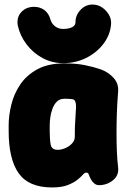

<svg xmlns="http://www.w3.org/2000/svg" viewBox="-20 -800 563 842"><path d="M208 22Q106 22 62 -40Q18 -102 18 -225V-250Q18 -293 29.5 -340.5Q41 -388 68.5 -429Q96 -470 143.5 -496Q191 -522 263 -522Q315 -522 354 -514Q393 -506 424 -495Q456 -483 478.5 -458Q501 -433 498 -398Q494 -349 492.5 -303.5Q491 -258 491 -216.5Q491 -175 492.5 -137Q494 -99 498 -66Q502 -31 475.5 -9.5Q449 12 414 12Q403 12 394 5Q385 -2 379 -13Q372 -26 369.5 -34.5Q367 -43 358 -43Q351 -43 342.5 -33Q334 -23 318 -10.5Q302 2 276 12Q250 22 208 22ZM233 -143Q249 -143 266.5 -150.5Q284 -158 296 -171Q308 -184 308 -200Q308 -225 308.5 -243Q309 -261 310.5 -279Q312 -297 313 -322Q316 -364 297 -365Q291 -366 281.5 -366.5Q272 -367 263 -367Q242 -367 229.5 -354.5Q217 -342 210 -323Q203 -304 200.5 -284.5Q198 -265 198 -250V-225Q198 -187 202.5 -165Q207 -143 233 -143ZM130 -770Q155 -770 174.5 -756Q194 -742 202 -712Q208 -694 223 -683.5Q238 -673 257 -673Q271 -673 283.5 -676Q296 -679 303.5 -685.5Q311 -692 311 -703Q311 -733 333 -756.5Q355 -780 385 -780H386Q409 -780 427.5 -767.5Q446 -755 457.5 -735.5Q469 -716 467 -693Q463 -646 433 -607Q403 -568 357 -545.5Q311 -523 257 -523Q208 -523 166.5 -545.5Q125 -568 96.5 -605.5Q68 -643 58 -688Q52 -724 73.5 -747Q95 -770 129 -770Z"/></svg>

Font: Winky Sans ExtraBold
Style: Regular
Weight: 800
Designer: Simon Atzbach
Foundry: typofactur
Version: Version 1.205